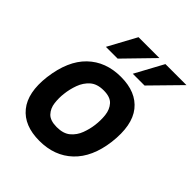

<svg xmlns="http://www.w3.org/2000/svg" viewBox="-201 -837 969 969"><g transform="rotate(45 283.5 -352.0)"><path d="M225 -714H374L227 -563H143ZM417 -714H567L419 -563H335ZM41 -245Q58 -377 127 -443.5Q196 -510 304 -510Q413 -510 466 -443.5Q519 -377 503 -245Q487 -121 418 -55.5Q349 10 241 10Q132 10 79 -55.5Q26 -121 41 -245ZM254 -101Q301 -101 327.5 -123.5Q354 -146 366.5 -179.5Q379 -213 383 -245Q388 -282 384 -317.5Q380 -353 359 -376.5Q338 -400 291 -400Q244 -400 217.5 -376.5Q191 -353 178 -317.5Q165 -282 161 -245Q157 -213 161 -179.5Q165 -146 186 -123.5Q207 -101 254 -101Z"/></g></svg>

Font: Haskoy Bold
Style: Italic
Weight: 700
Designer: Ertekin Erdin
Foundry: Ertekin Erdin
Version: Version 2.000; ttfautohint (v1.8.4.7-5d5b)